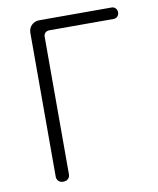

<svg xmlns="http://www.w3.org/2000/svg" viewBox="-82 -794 705 858"><g transform="rotate(-10 270.0 -364.5)"><path d="M134 0Q122 0 114 -8Q106 -16 106 -28V-680Q106 -701 120 -715Q134 -729 155 -729H483Q494 -729 501 -721.5Q508 -714 508 -703Q508 -692 501 -684.5Q494 -677 483 -677H191Q181 -677 173.5 -670.5Q166 -664 166 -653V-28Q166 -16 158 -8Q150 0 137 0Z"/></g></svg>

Font: Chiron GoRound TC L
Style: Regular
Weight: 300
Designer: Ryoko NISHIZUKA 西塚涼子 (kana, bopomofo & ideographs); Paul D. Hunt (Latin, Greek & Cyrillic); Sandoll Communications 산돌커뮤니
Foundry: Adobe
Version: Version 1.000;hotconv 1.1.1;makeotfexe 2.6.0